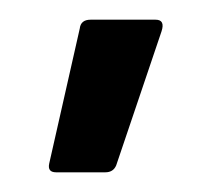

<svg xmlns="http://www.w3.org/2000/svg" viewBox="-20 -721 215 195"><path d="M37 -546Q28 -546 30 -555L61 -692Q62 -701 72 -701H138Q148 -701 144 -689L98 -553Q95 -546 87 -546Z"/></svg>

Font: Sofia Sans Condensed Medium
Style: Regular
Weight: 500
Designer: Botio Nikoltchev, Ani Petrova
Foundry: lettersoup
Version: Version 4.101; ttfautohint (v1.8.4.7-5d5b)